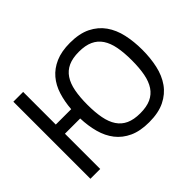

<svg xmlns="http://www.w3.org/2000/svg" viewBox="-147 -989 1261 1261"><g transform="rotate(-45 483.5 -358.5)"><path d="M73.2 0V-715.8H164.1V-412.6H307.1Q312 -479 330.1 -536.6Q348.1 -594.2 383.8 -636.2Q419.4 -678.2 474.9 -702.4Q530.3 -726.6 609.4 -726.6Q696.3 -726.6 754.6 -697.8Q813 -668.9 848.4 -618.9Q883.8 -568.8 898.7 -501.7Q913.6 -434.6 913.6 -357.9Q913.6 -281.2 898.7 -214.1Q883.8 -147 848.4 -96.9Q813 -46.9 754.6 -18.1Q696.3 10.7 609.4 10.7Q526.4 10.7 469.7 -15.4Q413.1 -41.5 377.4 -87.2Q341.8 -132.8 325 -194.6Q308.1 -256.3 305.7 -327.6H164.1V0ZM402.8 -357.9Q402.8 -287.1 413.1 -233.6Q423.3 -180.2 447.3 -144.3Q471.2 -108.4 510.7 -90.3Q550.3 -72.3 609.4 -72.3Q668.5 -72.3 708 -90.3Q747.6 -108.4 771.5 -144.3Q795.4 -180.2 805.7 -233.6Q815.9 -287.1 815.9 -357.9Q815.9 -428.7 805.7 -482.2Q795.4 -535.6 771.5 -571.5Q747.6 -607.4 708 -625.5Q668.5 -643.6 609.4 -643.6Q550.3 -643.6 510.7 -625.5Q471.2 -607.4 447.3 -571.5Q423.3 -535.6 413.1 -482.2Q402.8 -428.7 402.8 -357.9Z"/></g></svg>

Font: Arian AMU
Style: Regular
Weight: 400
Designer: Ruben Hakobyan (Tarumian)
Foundry: Ruben Hakobyan (Tarumian)
Version: Version 4.003